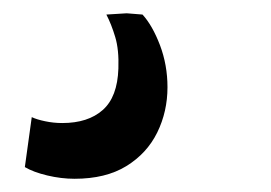

<svg xmlns="http://www.w3.org/2000/svg" viewBox="-20 -39 408 289"><path d="M170.7 -19 194.5 -17.1Q209.4 -0.8 220.8 29Q232.1 58.9 232.1 92.3Q232.1 128.9 216.7 160.4Q201.2 191.9 170.2 211Q139.1 230.1 92.2 230.1Q72.1 230.1 51.1 225.1Q30.2 220.1 17.4 212.5L27.8 137.3Q35.3 140.9 47.9 143.5Q60.5 146.2 73.7 146.2Q112.5 146.2 134.6 126.6Q156.8 107.1 158.2 64.1Q159.2 35.7 153.4 16.6Q147.7 -2.4 140.1 -17.1Z"/></svg>

Font: Merriweather 7pt Light
Style: Italic
Weight: 300
Italic angle: -7.8°
Designer: Eben Sorkin
Foundry: Eben Sorkin
Version: Version 2.200;gftools[0.9.31]